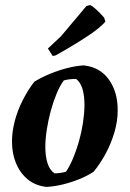

<svg xmlns="http://www.w3.org/2000/svg" viewBox="-20 -730 512 759"><path d="M163.4 8.9Q119.9 3.9 89.8 -20.8Q59.8 -45.4 43.6 -84Q27.4 -122.6 27.4 -169.9Q27.4 -210 38.5 -252.1Q49.6 -294.2 70 -334.2Q90.3 -374.2 115.7 -407Q145.3 -425 178.9 -438.7Q212.5 -452.4 246.9 -461.2Q281.4 -469.9 311.3 -471.5Q376.5 -464.1 411.3 -414.3Q446.1 -364.6 445.2 -291.7Q445.2 -252.1 432.9 -209.1Q420.6 -166 399 -125.2Q377.5 -84.5 350.1 -51.1Q325.3 -34.7 293.2 -21.7Q261 -8.8 227.6 -0.7Q194.2 7.3 163.4 8.9ZM195.6 -44.7Q207.5 -44.7 220.1 -46.7Q232.7 -48.7 241 -51.3Q255.2 -72.2 268.3 -103Q281.4 -133.8 291.7 -169.8Q302 -205.8 307.7 -242.5Q313.4 -279.2 313.9 -311Q314.4 -348.4 306.7 -376.2Q299 -403.9 281.1 -418Q267.7 -418 255 -416.5Q242.4 -415 232.2 -412Q217 -391.6 203.9 -360.1Q190.8 -328.5 180.7 -291.6Q170.7 -254.6 165 -217.9Q159.2 -181.1 159.2 -148.8Q159.2 -112.9 167.7 -85.4Q176.2 -57.8 195.6 -44.7ZM188.3 -508.8 169.4 -538.2 220.7 -586.3 321.9 -706.4 336.4 -710Q345.1 -706.7 361.4 -691.6Q377.7 -676.4 391.8 -660.1L396.6 -644.4Q387.6 -633.9 371 -620Q354.5 -606 330 -589.7Q305.6 -573.3 273.2 -553.6Q240.8 -533.9 199.5 -510.8Z"/></svg>

Font: Labrada
Style: Italic
Weight: 400
Italic angle: -7°
Designer: Mercedes Jáuregui
Foundry: Omnibus-Type Team
Version: Version 1.000